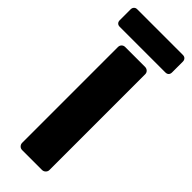

<svg xmlns="http://www.w3.org/2000/svg" viewBox="-299 -896 922 922"><g transform="rotate(45 162.5 -434.5)"><path d="M95 0Q84 0 77 -7.5Q70 -15 70 -25V-675Q70 -686 77 -693Q84 -700 95 -700H229Q240 -700 247.5 -693Q255 -686 255 -675V-25Q255 -15 247.5 -7.5Q240 0 229 0ZM7 -750Q-3 -750 -9 -756Q-15 -762 -15 -773V-846Q-15 -856 -9 -862.5Q-3 -869 7 -869H317Q328 -869 334 -862.5Q340 -856 340 -846V-773Q340 -762 334 -756Q328 -750 317 -750Z"/></g></svg>

Font: Rubik
Style: Bold
Weight: 700
Designer: Hubert and Fischer
Foundry: Hubert and Fischer
Version: Version 2.300;gftools[0.9.30]